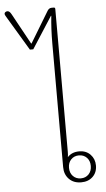

<svg xmlns="http://www.w3.org/2000/svg" viewBox="-106 -920 535 965"><g transform="rotate(-5 162.0 -437.5)"><path d="M180 -77V-701Q180 -775 187 -840H185L82 -680H65L-42 -859Q-46 -866 -46 -870Q-46 -875 -41.5 -878.5Q-37 -882 -31 -882Q-20 -882 -11 -865L74 -710H76L171 -867Q179 -880 192 -880H203Q210 -880 210 -872V-152Q210 -135 208 -125Q230 -149 267 -149Q302 -149 323.5 -126.5Q345 -104 345 -71Q345 -36 322.5 -14.5Q300 7 264 7Q226 7 203 -16.5Q180 -40 180 -77ZM319 -71Q319 -97 303.5 -113Q288 -129 264 -129Q240 -129 224.5 -113Q209 -97 209 -71Q209 -45 224.5 -29Q240 -13 264 -13Q288 -13 303.5 -29Q319 -45 319 -71Z"/></g></svg>

Font: Maitree ExtraLight
Style: Regular
Weight: 250
Designer: CadsonDemak Team
Foundry: CadsonDemak
Version: Version 1.002